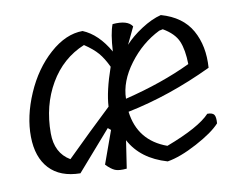

<svg xmlns="http://www.w3.org/2000/svg" viewBox="-65 -635 918 724"><g transform="rotate(-10 394.0 -273.5)"><path d="M106 -181Q106 -105 162 -72Q253 -162 338 -242Q341 -300 372 -389Q356 -423 338 -444Q320 -465 287 -487Q202 -452 154 -369.5Q106 -287 106 -181ZM590 -494 576 -491Q507 -457 458 -391.5Q409 -326 408 -260Q551 -295 662 -348Q661 -403 647 -436Q633 -469 590 -494ZM321 -163 190 -13Q113 -14 72 -58Q31 -102 30 -180.5Q29 -259 66 -344.5Q103 -430 165 -485Q227 -540 291 -540Q349 -516 390 -444Q394 -513 407 -546Q465 -551 482 -524L451 -459Q476 -487 516 -513Q556 -539 592 -548Q673 -525 707 -464.5Q741 -404 735 -321Q571 -243 409 -210Q423 -97 531 -58Q658 -106 700 -151Q720 -151 726 -142Q732 -133 730 -109Q702 -78 636.5 -43Q571 -8 522 0Q422 -29 381 -106L365 0Q335 3 320 -3.5Q305 -10 287 -29L332 -154Z"/></g></svg>

Font: Tillana
Style: Regular
Weight: 400
Designer: Lipi Raval (Devanagari, Latin), Jonny Pinhorn (Latin)
Foundry: Indian Type Foundry
Version: Version 2.003;PS 1.0;hotconv 1.0.79;makeotf.lib2.5.61930; tt